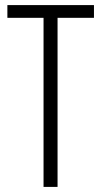

<svg xmlns="http://www.w3.org/2000/svg" viewBox="-20 -734 399 754"><path d="M206 0H151V-664H9V-714H349V-664H206Z"/></svg>

Font: Noto Sans Sinhala UI ExtraCondensed Light
Style: Regular
Weight: 300
Width: 2
Designer: Jelle Bosma - Monotype Design Team
Foundry: Monotype Imaging Inc.
Version: Version 2.006; ttfautohint (v1.8.4.7-5d5b)